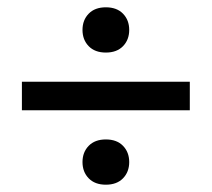

<svg xmlns="http://www.w3.org/2000/svg" viewBox="-20 -558 580 526"><path d="M40 -256V-334H500V-256ZM270 -52Q240 -52 223 -69.5Q206 -87 206 -114Q206 -141 223 -158.5Q240 -176 270 -176Q300 -176 317 -158.5Q334 -141 334 -114Q334 -87 317 -69.5Q300 -52 270 -52ZM270 -414Q240 -414 223 -431.5Q206 -449 206 -476Q206 -503 223 -520.5Q240 -538 270 -538Q300 -538 317 -520.5Q334 -503 334 -476Q334 -449 317 -431.5Q300 -414 270 -414Z"/></svg>

Font: Geist
Style: Regular
Weight: 400
Designer: Basement.studio, Andrés Briganti, Mateo Zaragoza
Foundry: Basement.studio, Vercel, Andrés Briganti, Guido Ferreyra, Mateo Zaragoza
Version: Version 1.401